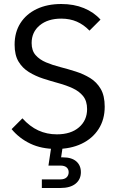

<svg xmlns="http://www.w3.org/2000/svg" viewBox="-20 -732 583 959"><path d="M261 12Q187 12 131.5 -14.5Q76 -41 38 -87L92 -141Q129 -100 171.5 -80.5Q214 -61 264 -61Q334 -61 374.5 -96Q415 -131 415 -187Q415 -227 395.5 -251.5Q376 -276 343.5 -291Q311 -306 272.5 -316.5Q234 -327 195.5 -339.5Q157 -352 124.5 -372Q92 -392 72.5 -424.5Q53 -457 53 -509Q53 -571 82 -616.5Q111 -662 163.5 -687Q216 -712 286 -712Q349 -712 399 -691.5Q449 -671 482 -634L427 -579Q398 -609 363.5 -624Q329 -639 286 -639Q219 -639 178.5 -605.5Q138 -572 138 -517Q138 -479 158 -456.5Q178 -434 210 -420.5Q242 -407 281 -397Q320 -387 359 -374.5Q398 -362 430.5 -342Q463 -322 483 -288Q503 -254 503 -199Q503 -135 472.5 -87.5Q442 -40 387.5 -14Q333 12 261 12ZM281 207H189V164H281Q302 164 312.5 154Q323 144 323 128Q323 113 312.5 104Q302 95 281 95H222L239 -18H296L283 69L247 54H295Q338 54 361 74Q384 94 384 128Q384 164 357.5 185.5Q331 207 281 207Z"/></svg>

Font: SUSE
Style: Regular
Weight: 400
Designer: Rene Bieder
Foundry: SUSE
Version: Version 1.000